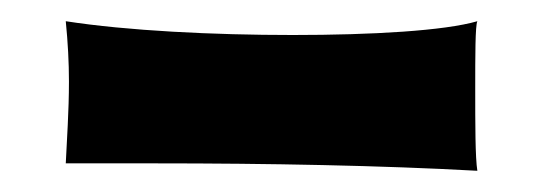

<svg xmlns="http://www.w3.org/2000/svg" viewBox="-20 36 511 181"><path d="M430 56C399 65 331 69 256 69C181 69 100 65 42 56C44 76 45 95 45 113C45 141 43 168 42 190C70 190 98 190 126 190C233 190 340 192 430 197C428 185 428 152 428 120C428 89 428 60 430 56Z"/></svg>

Font: Rum Raisin
Style: Regular
Weight: 400
Designer: Astigmatic (AOETI)
Foundry: Astigmatic (AOETI)
Version: Version 1.000